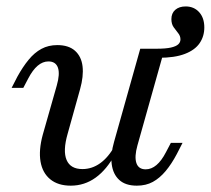

<svg xmlns="http://www.w3.org/2000/svg" viewBox="-20 -566 655 597"><path d="M473.4 -386.3 466.9 -414.5Q495.2 -414.5 511.3 -418.1Q527.4 -421.8 534.3 -428.2Q541.1 -434.7 541.1 -443.5Q541.1 -454 534.3 -462.5Q527.4 -471 520.2 -481Q512.9 -491.1 512.9 -506.5Q512.9 -525 525 -535.5Q537.1 -546 557.3 -546Q583.1 -546 599.2 -528.2Q615.3 -510.5 615.3 -480.6Q615.3 -453.2 600.8 -431.9Q586.3 -410.5 554.8 -398.4Q523.4 -386.3 473.4 -386.3ZM200 11.3Q160.5 11.3 136.3 -8.5Q112.1 -28.2 106 -63.7Q100 -99.2 112.9 -146.8L156.5 -300Q166.9 -336.3 160.1 -355.6Q153.2 -375 130.6 -375Q112.9 -375 97.2 -361.7Q81.5 -348.4 67.7 -321.8L52.4 -292.7H16.1L33.9 -327.4Q50.8 -358.1 69 -380.2Q87.1 -402.4 108.9 -414.1Q130.6 -425.8 158.1 -425.8Q193.5 -425.8 213.3 -408.1Q233.1 -390.3 236.7 -359.7Q240.3 -329 229 -288.7L190.3 -150Q175 -96.8 187.1 -68.5Q199.2 -40.3 236.3 -40.3Q266.1 -40.3 291.5 -58.5Q316.9 -76.6 337.1 -112.9L338.7 -87.9Q312.1 -38.7 277.4 -13.7Q242.7 11.3 200 11.3ZM405.6 11.3Q370.2 11.3 350.8 -6.5Q331.5 -24.2 327.4 -55.2Q323.4 -86.3 334.7 -125L416.1 -414.5H491.9L407.3 -113.7Q397.6 -79 404 -59.3Q410.5 -39.5 433.1 -39.5Q450.8 -39.5 466.5 -52.8Q482.3 -66.1 496 -92.7L511.3 -121.8H547.6L529.8 -87.1Q513.7 -56.5 495.2 -34.3Q476.6 -12.1 455.2 -0.4Q433.9 11.3 405.6 11.3Z"/></svg>

Font: Playfair 9pt
Style: Italic
Weight: 400
Italic angle: -15.6°
Designer: Claus Eggers Sørensen
Foundry: Claus Eggers Sørensen
Version: Version 2.001;gftools[0.9.30]